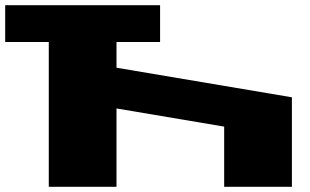

<svg xmlns="http://www.w3.org/2000/svg" viewBox="-20 -720 1195 740"><path d="M0 -558V-700H597V-558H429V-459L1105 -345V0H844V-232L429 -302V0H168V-558Z"/></svg>

Font: Stalinist One
Style: Regular
Weight: 400
Designer: Jovanny Lemonad
Foundry: Alexey Maslov, Jovanny Lemonad
Version: Version 3.004